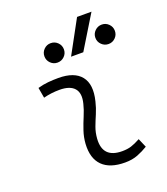

<svg xmlns="http://www.w3.org/2000/svg" viewBox="-146 -897 877 1008"><g transform="rotate(-20 293.0 -392.5)"><path d="M487.3 -81.1 508.8 -31.2Q481 -14.2 450.2 -2.2Q419.4 9.8 379.4 9.8Q294.9 9.8 253.4 -31.7Q211.9 -73.2 216.8 -153.3Q219.2 -189.9 231 -224.6Q242.7 -259.3 256.6 -292Q270.5 -324.7 277.8 -355Q292 -410.2 267.6 -438.5Q243.2 -466.8 184.6 -466.8Q138.2 -466.8 95.2 -455.6L85 -513.7Q113.8 -522 142.6 -524.7Q171.4 -527.3 200.2 -527.3Q289.1 -527.3 326.4 -480.7Q363.8 -434.1 341.8 -345.2Q333.5 -310.5 320.6 -280.5Q307.6 -250.5 296.6 -221.2Q285.6 -191.9 283.2 -157.7Q275.9 -51.3 385.3 -51.3Q414.1 -51.3 435.8 -58.1Q457.5 -64.9 487.3 -81.1ZM301.8 -609.4 402.8 -794.9H483.4L370.1 -609.4ZM510.3 -604.5Q487.8 -604.5 471.7 -620.4Q455.6 -636.2 455.6 -658.7Q455.6 -681.2 471.7 -697Q487.8 -712.9 510.3 -712.9Q532.7 -712.9 548.6 -697Q564.5 -681.2 564.5 -658.7Q564.5 -636.2 548.6 -620.4Q532.7 -604.5 510.3 -604.5ZM225.1 -604.5Q202.6 -604.5 186.8 -620.4Q170.9 -636.2 170.9 -658.7Q170.9 -681.2 186.8 -697Q202.6 -712.9 225.1 -712.9Q248 -712.9 263.9 -697Q279.8 -681.2 279.8 -658.7Q279.8 -636.2 263.9 -620.4Q248 -604.5 225.1 -604.5Z"/></g></svg>

Font: Cascadia Code Light
Style: Italic
Weight: 300
Italic angle: -10°
Monospace: yes
Designer: Aaron Bell
Foundry: Saja Typeworks
Version: Version 2404.023; ttfautohint (v1.8.4)